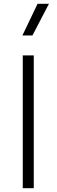

<svg xmlns="http://www.w3.org/2000/svg" viewBox="-20 -992 298 1012"><path d="M100 0V-700H158V0ZM98 -805 178 -972H238L151 -805Z"/></svg>

Font: Geologica-Sharp
Style: Regular
Weight: 100
Designer: Sindre Bremnes, Frode Helland
Foundry: Monokrom Skriftforlag AS
Version: Version 1.010;gftools[0.9.28]